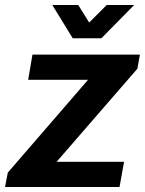

<svg xmlns="http://www.w3.org/2000/svg" viewBox="-39 -743 576 763"><path d="M-19 0 -8 -57 311 -426H73L90 -526H517L507 -470L186 -100H454L436 0ZM494 -723 364 -591H250L169 -723H272L337 -619H281L385 -723Z"/></svg>

Font: Archivo Variable SemiBold
Style: Italic
Weight: 600
Italic angle: -10°
Designer: Hector Gatti
Foundry: Omnibus-Type
Version: Version 2.001